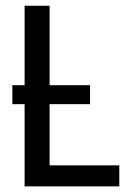

<svg xmlns="http://www.w3.org/2000/svg" viewBox="-20 -662 460 682"><path d="M67.4 -359.4V-641.6H156.2V-359.4H299.8V-292H156.2V-74.7H403.8V0H67.4V-292H23.9V-359.4Z"/></svg>

Font: Carlito
Style: Regular
Weight: 400
Designer: Lukasz Dziedzic
Foundry: tyPoland Lukasz Dziedzic
Version: Version 1.104